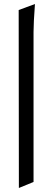

<svg xmlns="http://www.w3.org/2000/svg" viewBox="-20 -759 267 956"><path d="M147 -600V147L74 177L73 -702V-709L154 -739Q147 -644 147 -600Z"/></svg>

Font: Asul
Style: Regular
Weight: 400
Designer: Mariela Monsalve
Foundry: Mariela Monsalve
Version: Version 1.002